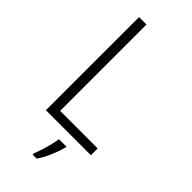

<svg xmlns="http://www.w3.org/2000/svg" viewBox="-292 -767 1041 1041"><g transform="rotate(45 228.5 -246.5)"><path d="M91 0V-714H148V-52H436V0ZM309 69Q300 103 282 145.5Q264 188 241 221H210V211Q217 195 226 167.5Q235 140 242 111Q249 82 252 61H309Z"/></g></svg>

Font: Noto Sans Khmer UI SemiCondensed Light
Style: Regular
Weight: 300
Width: 4
Designer: Danh Hong and the Monotype Design Team
Foundry: Monotype Imaging Inc.
Version: Version 2.002; ttfautohint (v1.8.4.7-5d5b)